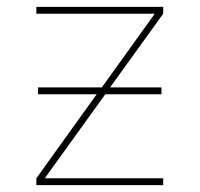

<svg xmlns="http://www.w3.org/2000/svg" viewBox="-20 -540 582 560"><path d="M91 -265V-285H277L430 -498V-500H86V-520H456V-500L301 -285H451V-265H287L112 -22V-20H456V0H86V-20L262 -265Z"/></svg>

Font: Mplus 1p Thin
Style: Regular
Weight: 250
Version: Version 1.061